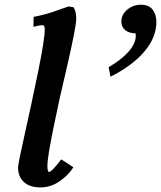

<svg xmlns="http://www.w3.org/2000/svg" viewBox="-20 -797 687 819"><path d="M451.2 -469.7 443.4 -510.7Q496.1 -540.5 527.6 -575.7Q559.1 -610.8 559.1 -644Q559.1 -654.8 558.6 -654.8Q530.8 -654.8 514.2 -668.5Q497.6 -682.1 497.6 -704.6Q497.6 -734.9 522.9 -755.9Q548.3 -776.9 581.1 -776.9Q615.2 -776.9 631.1 -755.9Q647 -734.9 647 -703.6Q647 -637.2 595.7 -576.9Q544.4 -516.6 451.2 -469.7ZM272.5 -769.5 293.5 -766.1Q305.2 -750 305.2 -717.8Q305.2 -682.6 265.1 -509.3Q234.4 -381.8 208.3 -252.9Q182.1 -124 182.1 -90.3Q182.1 -63.5 189.5 -63.5Q200.7 -63.5 241.2 -117.2L293 -83.5Q272 -49.8 234.1 -23.7Q196.3 2.4 152.8 2.4Q106.9 2.4 82 -20.5Q57.1 -43.5 57.1 -82Q57.1 -98.6 85.7 -225.8Q114.3 -353 142.6 -491.2Q170.9 -629.4 170.9 -672.4Q170.9 -689.9 160.6 -689.9Q151.4 -689.9 122.6 -682.6L123.5 -725.1Q145 -729 167.2 -734.9Q189.5 -740.7 203.4 -745.4Q217.3 -750 239.5 -758.1Q261.7 -766.1 272.5 -769.5Z"/></svg>

Font: Flanker
Style: Bold Italic
Weight: 700
Italic angle: -12°
Designer: Flanker
Version: Version 2.000